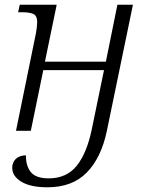

<svg xmlns="http://www.w3.org/2000/svg" viewBox="-20 -556 620 816"><path d="M182 240Q110 240 71 216.5Q32 193 32 157Q32 135 46.5 120Q61 105 90 104Q90 150 111.5 176Q133 202 187 202Q263 202 306 148.5Q349 95 370 -6L422 -258H164L111 0H48L133 -416Q135 -427 136.5 -440Q138 -453 138 -462Q138 -489 122 -496.5Q106 -504 73 -504H57L64 -536H221L171 -294H430L479 -536H545L434 1Q410 115 348.5 177.5Q287 240 182 240Z"/></svg>

Font: Noto Serif Light
Style: Italic
Weight: 300
Italic angle: -12°
Designer: Monotype Design Team
Foundry: Monotype Imaging Inc.
Version: Version 2.013